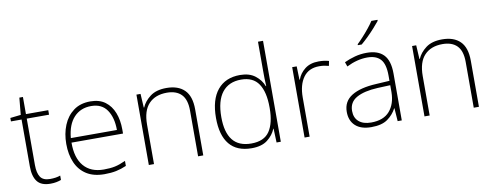

<svg xmlns="http://www.w3.org/2000/svg" viewBox="-64 -1090 3658 1424"><g transform="rotate(-10 1765.5 -378.0)"><path d="M223 -25Q246 -25 265.5 -28Q285 -31 301 -37V-4Q285 2 265 6Q245 10 220 10Q151 10 121 -29Q91 -68 91 -143V-496H11V-522L91 -531L103 -659H130V-530H298V-496H130V-146Q130 -87 150.5 -56Q171 -25 223 -25Z M616 -540Q684 -540 727.5 -507.5Q771 -475 792.5 -419.5Q814 -364 814 -294V-263H426Q425 -148 477.5 -86.5Q530 -25 628 -25Q677 -25 712.5 -32.5Q748 -40 793 -61V-23Q754 -6 715.5 2Q677 10 627 10Q546 10 492.5 -24Q439 -58 412.5 -119Q386 -180 386 -260Q386 -337 412 -400.5Q438 -464 489 -502Q540 -540 616 -540ZM616 -505Q536 -505 486 -451.5Q436 -398 427 -297H774Q774 -390 735 -447.5Q696 -505 616 -505Z M1189 -540Q1277 -540 1324.5 -493Q1372 -446 1372 -347V0H1333V-345Q1333 -428 1295 -466.5Q1257 -505 1186 -505Q1099 -505 1050 -453.5Q1001 -402 1001 -297V0H962V-530H993L999 -426H1002Q1021 -471 1066.5 -505.5Q1112 -540 1189 -540Z M1736 10Q1625 10 1569 -58Q1513 -126 1513 -257Q1513 -394 1573 -467Q1633 -540 1743 -540Q1813 -540 1856.5 -506.5Q1900 -473 1918 -425H1921Q1919 -454 1918.5 -484.5Q1918 -515 1918 -544V-760H1956V0H1924L1920 -105H1918Q1899 -58 1855.5 -24Q1812 10 1736 10ZM1739 -25Q1836 -25 1877 -86.5Q1918 -148 1918 -260V-266Q1918 -382 1876.5 -443.5Q1835 -505 1745 -505Q1652 -505 1602.5 -442Q1553 -379 1553 -256Q1553 -141 1599 -83Q1645 -25 1739 -25Z M2335 -538Q2357 -538 2376 -535.5Q2395 -533 2412 -528L2405 -492Q2387 -497 2370.5 -499.5Q2354 -502 2333 -502Q2254 -502 2213.5 -446Q2173 -390 2173 -295V0H2135V-530H2169L2172 -429H2175Q2191 -475 2231.5 -506.5Q2272 -538 2335 -538Z M2697 -539Q2782 -539 2824.5 -494.5Q2867 -450 2867 -353V0H2836L2829 -98H2827Q2803 -52 2759.5 -21Q2716 10 2637 10Q2559 10 2517.5 -28Q2476 -66 2476 -133Q2476 -212 2541.5 -252.5Q2607 -293 2728 -299L2828 -305V-345Q2828 -431 2795 -467.5Q2762 -504 2696 -504Q2619 -504 2539 -464L2527 -498Q2565 -516 2608 -527.5Q2651 -539 2697 -539ZM2732 -268Q2630 -263 2573 -231Q2516 -199 2516 -133Q2516 -81 2549 -52.5Q2582 -24 2641 -24Q2735 -24 2781 -77.5Q2827 -131 2828 -219V-272ZM2819 -758Q2802 -737 2777.5 -709.5Q2753 -682 2725 -654.5Q2697 -627 2672 -606H2643V-613Q2664 -633 2689 -660.5Q2714 -688 2736.5 -716Q2759 -744 2773 -766H2819Z M3265 -540Q3353 -540 3400.5 -493Q3448 -446 3448 -347V0H3409V-345Q3409 -428 3371 -466.5Q3333 -505 3262 -505Q3175 -505 3126 -453.5Q3077 -402 3077 -297V0H3038V-530H3069L3075 -426H3078Q3097 -471 3142.5 -505.5Q3188 -540 3265 -540Z"/></g></svg>

Font: Noto Sans Thai ExtraLight
Style: Regular
Weight: 200
Designer: Monotype Design Team
Foundry: Monotype Imaging Inc.
Version: Version 2.001; ttfautohint (v1.8.4.7-5d5b)